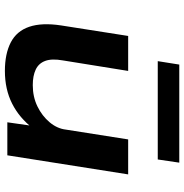

<svg xmlns="http://www.w3.org/2000/svg" viewBox="-4 -739 753 785"><g transform="rotate(90 372.5 -346.5)"><path d="M270 10Q200 10 153.5 -14Q107 -38 89.5 -89.5Q72 -141 84 -220L127 -494H270L227 -227Q219 -182 229 -155Q239 -128 264.5 -116Q290 -104 328 -104Q376 -104 415 -123Q454 -142 480 -173Q506 -204 510 -240L550 -494H693L615 0H480L495 -105H505Q462 -49 403.5 -19.5Q345 10 270 10ZM230 -615 244 -703H645L632 -615Z"/></g></svg>

Font: Nunito Sans 10pt Expanded
Style: Bold Italic
Weight: 700
Width: 7
Italic angle: -9°
Designer: Vernon Adams
Foundry: Vernon Adams
Version: Version 3.101;gftools[0.9.27]